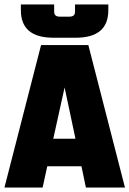

<svg xmlns="http://www.w3.org/2000/svg" viewBox="-20 -845 583 865"><path d="M367 0 347 -96H193L172 0H0L165 -642H378L543 0ZM220 -220H320L271 -451ZM321 -675H221Q74 -675 74 -799V-825H224V-792Q224 -770 249 -770H293Q318 -770 318 -792V-825H468V-799Q468 -675 321 -675Z"/></svg>

Font: Teko
Style: Bold
Weight: 700
Designer: Manushi Parikh, Jonny Pinhorn
Foundry: Indian Type Foundry
Version: Version 1.106;PS 1.0;hotconv 1.0.78;makeotf.lib2.5.61930; tt